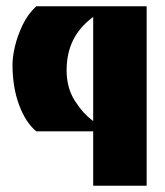

<svg xmlns="http://www.w3.org/2000/svg" viewBox="-20 -420 528 614"><path d="M278 174V0H96Q62 -28 41 -84.5Q20 -141 20 -214Q20 -239 28 -272.5Q36 -306 52.5 -340.5Q69 -375 96 -400H449V174ZM278 -33V-366Q234 -333 213.5 -291Q193 -249 193 -195Q193 -139 219.5 -97.5Q246 -56 278 -33Z"/></svg>

Font: Tac One
Style: Regular
Weight: 400
Designer: Oluseyi Olusanya, David Udoh, Eyiyemi Adegbite, Mirko Velimirović
Version: Version 1.003; ttfautohint (v1.8.4.7-5d5b)